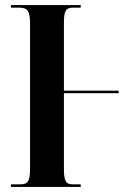

<svg xmlns="http://www.w3.org/2000/svg" viewBox="-20 -734 526 754"><path d="M23 0H297V-10H267C238 -10 231 -23 231 -73V-368H446V-378H231V-642C231 -691 238 -704 267 -704H297V-714H23V-704H54C89 -704 98 -691 98 -639V-73C98 -23 90 -10 60 -10H23Z"/></svg>

Font: Noto Serif Display ExtraCondensed
Style: Bold
Weight: 700
Width: 2
Designer: Monotype Design Team
Foundry: Monotype Imaging Inc.
Version: Version 2.009